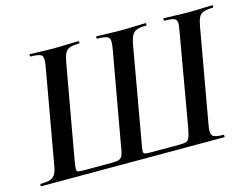

<svg xmlns="http://www.w3.org/2000/svg" viewBox="-88 -772 1205 919"><g transform="rotate(-15 514.5 -312.5)"><path d="M13 0Q9 0 9 -6Q9 -12 13 -12Q44 -12 60.5 -18Q77 -24 85.5 -40Q94 -56 98 -84L180 -547Q188 -591 178 -602Q168 -613 124 -613Q120 -613 120 -619Q120 -625 124 -625Q147 -625 175.5 -623.5Q204 -622 235 -622Q274 -622 306 -623.5Q338 -625 363 -625Q366 -625 366 -619Q366 -613 363 -613Q333 -613 316.5 -607Q300 -601 292.5 -585Q285 -569 280 -540L198 -80Q193 -49 192.5 -37Q192 -25 201 -23Q210 -21 232 -21H368Q392 -21 403.5 -25.5Q415 -30 420.5 -44Q426 -58 430 -87L512 -547Q520 -591 509 -602Q498 -613 454 -613Q450 -613 450 -619Q450 -625 454 -625Q469 -624 493 -623.5Q517 -623 540 -622.5Q563 -622 573 -622Q608 -622 639.5 -623.5Q671 -625 695 -625Q698 -625 698 -619Q698 -613 695 -613Q666 -613 649.5 -607Q633 -601 624.5 -585Q616 -569 611 -540L530 -80Q524 -49 523.5 -37Q523 -25 532.5 -23Q542 -21 564 -21H701Q725 -21 736 -25Q747 -29 752 -43Q757 -57 763 -87L843 -547Q849 -576 847 -590Q845 -604 831 -608.5Q817 -613 787 -613Q783 -613 783 -619Q783 -625 787 -625Q812 -625 843 -623.5Q874 -622 910 -622Q943 -622 973 -623.5Q1003 -625 1026 -625Q1029 -625 1029 -619Q1029 -613 1026 -613Q996 -613 979.5 -607Q963 -601 955.5 -585Q948 -569 943 -540L861 -77Q853 -35 864 -23.5Q875 -12 917 -12Q921 -12 921 -6Q921 0 917 0Z"/></g></svg>

Font: Cormorant
Style: Bold Italic
Weight: 700
Italic angle: -10°
Designer: Christian Thalmann (Catharsis Fonts)
Foundry: Catharsis Fonts
Version: Version 4.000